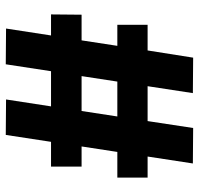

<svg xmlns="http://www.w3.org/2000/svg" viewBox="-32 -682 690 666"><g transform="rotate(-90 313.0 -349.0)"><path d="M446 -24 471 -182H560V-287H487L506 -411H595L596 -517H523L547 -673L423 -674L399 -517H277L301 -673L178 -674L154 -517H68V-411H138L119 -287H30V-182H103L79 -25L202 -24L226 -182H347L323 -25ZM242 -287 261 -411H382L363 -287Z"/></g></svg>

Font: Vanilla Cream
Style: Bold
Weight: 700
Designer: Jeremy Tribby, Jinavaṁso
Foundry: Tribby Type
Version: Version 1.422;Glyphs 3.1.2 (3151)